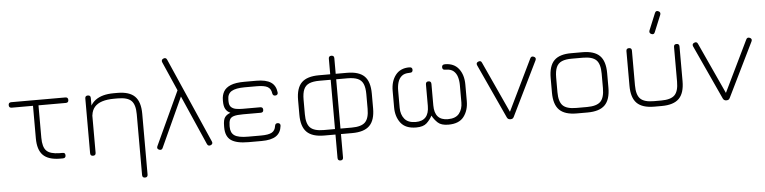

<svg xmlns="http://www.w3.org/2000/svg" viewBox="-51 -993 5826 1463"><g transform="rotate(-5 2862.0 -262.0)"><path d="M396 0Q388.5 0 384.5 0Q380.5 0 372 0Q284.5 -1 244.2 -41.8Q204 -82.5 204 -171V-440H246V-171Q246 -100 274 -71.5Q302 -43 373 -42Q378.5 -42 383.5 -42Q388.5 -42 396 -42Q409 -42 413.5 -36.5Q418 -31 418 -21Q418 0 396 0ZM41 -419Q20 -419 20 -440Q20 -461 41 -461H455Q476 -461 476 -440Q476 -419 455 -419Z M1028 179Q1028 200 1007 200Q986 200 986 179V-286Q986 -359.5 956.2 -389.2Q926.5 -419 853 -419H825Q770.5 -419 733 -407Q695.5 -395 674.5 -370.8Q653.5 -346.5 649 -310Q647.5 -290 628 -290Q627 -290 627 -312Q634 -385 684.5 -423Q735 -461 825 -461H853Q944.5 -461 986.2 -419.2Q1028 -377.5 1028 -286ZM648 -21Q648 0 627 0Q606 0 606 -21V-440Q606 -461 627 -461Q648 -461 648 -440Z M1214 -663Q1209.5 -673 1212.8 -680.2Q1216 -687.5 1225 -691Q1235 -695 1241.8 -692.5Q1248.5 -690 1253 -680L1538 -30Q1547 -10.5 1527 -2Q1507.5 5.5 1499 -13ZM1339 -404 1160 -13Q1156.5 -4 1149.2 -1.2Q1142 1.5 1133 -2Q1113 -9.5 1121 -29L1317 -453Z M1816 0Q1724.5 0 1682.8 -29.2Q1641 -58.5 1641 -128V-138Q1641 -187.5 1655.8 -206.5Q1670.5 -225.5 1698 -235Q1672.5 -246.5 1660.8 -268Q1649 -289.5 1649 -326V-336Q1649 -373 1665 -401.2Q1681 -429.5 1719.2 -445.2Q1757.5 -461 1824 -461H1916Q1989.5 -461 2026.8 -436.2Q2064 -411.5 2070 -358Q2071 -347.5 2065.2 -341.8Q2059.5 -336 2049 -336Q2039.5 -336 2034.5 -341.2Q2029.5 -346.5 2028 -356Q2023.5 -390.5 1998 -404.8Q1972.5 -419 1916 -419H1824Q1754.5 -419 1722.5 -399.8Q1690.5 -380.5 1691 -336V-322Q1691.5 -293 1705.5 -279.2Q1719.5 -265.5 1742.5 -261.2Q1765.5 -257 1793 -257H1928Q1949 -257 1949 -236Q1949 -215 1928 -215H1793Q1746 -215 1722.5 -208Q1699 -201 1691 -184Q1683 -167 1683 -137V-128Q1683 -82.5 1712.8 -62.2Q1742.5 -42 1816 -42H1916Q1972.5 -42 1998 -56.2Q2023.5 -70.5 2028 -105Q2029.5 -115 2034.5 -120Q2039.5 -125 2049 -125Q2059.5 -125 2065.2 -119.2Q2071 -113.5 2070 -103Q2064 -50 2026.8 -25Q1989.5 0 1916 0Z M2220 -174V-286Q2220 -378.5 2261.8 -419.8Q2303.5 -461 2395 -461H2481V-580Q2481 -601 2502 -601Q2512.5 -601 2517.8 -595.8Q2523 -590.5 2523 -580V-461H2609Q2700.5 -461 2742.2 -419.8Q2784 -378.5 2784 -286V-174Q2784 -83.5 2742.2 -41.8Q2700.5 0 2609 0H2523V179Q2523 200 2502 200Q2481 200 2481 179V0H2395Q2303.5 0 2261.8 -41.8Q2220 -83.5 2220 -174ZM2262 -174Q2262 -101.5 2291.8 -71.8Q2321.5 -42 2395 -42H2481V-419H2395Q2346 -419 2316.8 -406.5Q2287.5 -394 2274.8 -364.8Q2262 -335.5 2262 -286ZM2523 -42H2609Q2682.5 -42 2712.2 -71.8Q2742 -101.5 2742 -174V-286Q2742 -335.5 2729.2 -364.8Q2716.5 -394 2687.2 -406.5Q2658 -419 2609 -419H2523Z M2944 -167V-293Q2944 -367.5 2980.5 -414.2Q3017 -461 3085 -461Q3098 -461 3103.5 -455.8Q3109 -450.5 3109 -440Q3109 -429.5 3103.2 -424.2Q3097.5 -419 3081 -419Q3045 -419 3024.2 -401.8Q3003.5 -384.5 2994.8 -355.8Q2986 -327 2986 -293V-160Q2986 -109 3013 -75.5Q3040 -42 3099 -42Q3201 -42 3201 -156V-320Q3201 -342 3222 -342Q3243 -342 3243 -320V-156Q3243 -42 3345 -42Q3404.5 -42 3431.2 -75.5Q3458 -109 3458 -160V-293Q3458 -327 3449.2 -355.8Q3440.5 -384.5 3419.8 -401.8Q3399 -419 3363 -419Q3346.5 -419 3340.8 -424.2Q3335 -429.5 3335 -440Q3335 -450.5 3340.8 -455.8Q3346.5 -461 3359 -461Q3427.5 -461 3463.8 -414.2Q3500 -367.5 3500 -293V-167Q3500 -96 3463.5 -48Q3427 0 3345 0Q3291 0 3264.8 -24.2Q3238.5 -48.5 3222 -80Q3205.5 -48.5 3179.2 -24.2Q3153 0 3099 0Q3017.5 0 2980.8 -48Q2944 -96 2944 -167Z M3846 -16Q3841 -5.5 3834.2 -2.8Q3827.5 0 3819 0Q3800.5 0 3793 -16L3602 -432Q3594 -451.5 3614 -459Q3633 -467 3641 -448L3835 -25H3805L4010 -448Q4014.5 -458 4021.5 -460.5Q4028.5 -463 4038 -459Q4058 -450.5 4049 -431Z M4327 0Q4235.5 0 4193.8 -41.8Q4152 -83.5 4152 -174V-286Q4152 -378.5 4193.8 -420.2Q4235.5 -462 4327 -461H4409Q4500.5 -461 4542.2 -419.2Q4584 -377.5 4584 -286V-175Q4584 -83.5 4542.2 -41.8Q4500.5 0 4409 0ZM4194 -174Q4194 -101.5 4223.8 -71.8Q4253.5 -42 4327 -42H4409Q4482.5 -42 4512.2 -71.8Q4542 -101.5 4542 -175V-286Q4542 -359.5 4512.2 -389.2Q4482.5 -419 4409 -419H4327Q4278 -419.5 4248.8 -406.8Q4219.5 -394 4206.8 -364.8Q4194 -335.5 4194 -286Z M4945.5 -553.5Q4927 -561.5 4933.5 -581L4986.5 -709.5Q4994.5 -730.5 5014 -721.5Q5032.5 -713.5 5026 -694L4973 -565.5Q4965 -544.5 4945.5 -553.5ZM4745 -175V-440Q4745 -461 4766 -461Q4787 -461 4787 -440V-175Q4787 -101.5 4816.8 -71.8Q4846.5 -42 4920 -42H4976Q5049.5 -42 5079.2 -71.8Q5109 -101.5 5109 -175V-440Q5109 -461 5130 -461Q5151 -461 5151 -440V-175Q5151 -83.5 5109.2 -41.8Q5067.5 0 4976 0H4920Q4828.5 0 4786.8 -41.8Q4745 -83.5 4745 -175Z M5498 -16Q5493 -5.5 5486.2 -2.8Q5479.5 0 5471 0Q5452.5 0 5445 -16L5254 -432Q5246 -451.5 5266 -459Q5285 -467 5293 -448L5487 -25H5457L5662 -448Q5666.5 -458 5673.5 -460.5Q5680.5 -463 5690 -459Q5710 -450.5 5701 -431Z"/></g></svg>

Font: Jura Light Light
Style: Regular
Weight: 300
Version: Version 5.106